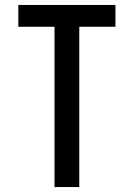

<svg xmlns="http://www.w3.org/2000/svg" viewBox="-20 -755 540 775"><path d="M200 0V-647H54V-735H446V-647H300V0Z"/></svg>

Font: Iosevka Term Semibold
Style: Regular
Weight: 600
Monospace: yes
Designer: Belleve Invis
Foundry: Belleve Invis
Version: Version 31.4.0